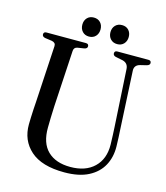

<svg xmlns="http://www.w3.org/2000/svg" viewBox="-124 -941 908 1049"><g transform="rotate(15 329.5 -416.5)"><path d="M540 -296.5 521 -621Q519 -653 488 -661L448 -669Q432 -673 432 -685.5Q432 -700 448 -700H623.5Q639.5 -700 639.5 -685.5Q639.5 -673.5 622.5 -669L587.5 -660.5Q554 -652 556.5 -619L573 -299Q574.5 -273 575.8 -248Q577 -223 577.5 -196.5Q578.5 -136.5 552.8 -89.2Q527 -42 473.8 -14.5Q420.5 13 338 13Q210 13 146.5 -43.5Q83 -100 84 -191.5Q84 -206.5 85 -229.2Q86 -252 87.2 -276.2Q88.5 -300.5 90 -319L108.5 -639.5Q109.5 -659 87 -663.5L48 -669Q31 -672.5 31 -685.5Q31 -700 47.5 -700H269.5Q286 -700 286 -685.5Q286 -673 269.5 -669.5L231.5 -663.5Q212 -660 211 -639.5L192.5 -320.5Q190.5 -284 190 -253.8Q189.5 -223.5 189 -200.5Q188 -112.5 233.8 -68.2Q279.5 -24 362 -24Q448 -24 496.5 -70.8Q545 -117.5 544 -198Q543.5 -229 542.2 -252.2Q541 -275.5 540 -296.5ZM276.5 -738.5Q253 -738.5 239 -753.8Q225 -769 225 -792.5Q225 -816 239 -831Q253 -846 276.5 -846Q300 -846 314 -831Q328 -816 328 -792.5Q328 -769 314 -753.8Q300 -738.5 276.5 -738.5ZM436 -738.5Q412.5 -738.5 398.2 -753.8Q384 -769 384 -792.5Q384 -816 398.2 -831Q412.5 -846 436 -846Q459.5 -846 473.5 -831Q487.5 -816 487.5 -792.5Q487.5 -769 473.5 -753.8Q459.5 -738.5 436 -738.5Z"/></g></svg>

Font: Fraunces 144pt S050
Style: Regular
Weight: 400
Version: Version 1.000; ttfautohint (v1.8.3)